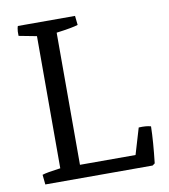

<svg xmlns="http://www.w3.org/2000/svg" viewBox="-80 -775 743 844"><g transform="rotate(-10 291.5 -353.5)"><path d="M54.2 0 49.8 -43.9Q67.9 -50.3 131.3 -58.6V-648.4L51.8 -663.6V-683.1Q53.2 -700.7 56.2 -707H311.5L315.9 -666Q291 -657.7 219.2 -648.4V-58.6H467.3L502 -175.3Q535.6 -177.2 556.2 -170.9Q554.7 -102.1 543.9 -7.8L533.2 0Z"/></g></svg>

Font: Fjord
Style: One
Weight: 400
Designer: Viktoriya Grabowska
Foundry: Viktoriya Grabowska
Version: Version 1.002